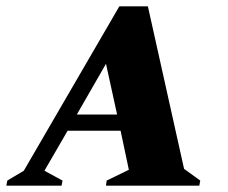

<svg xmlns="http://www.w3.org/2000/svg" viewBox="-65 -585 719 605"><path d="M-45 0 -42 -16 10 -47 311 -565H401L515 -53L566 -16L563 0H269L271 -16L341 -50L315 -173H148L75 -47L132 -16L129 0ZM177 -224H304L269 -384Z"/></svg>

Font: Spectral SC ExtraBold
Style: Italic
Weight: 800
Italic angle: -10°
Designer: Jean-Baptiste Levee
Foundry: Production Type
Version: Version 2.001